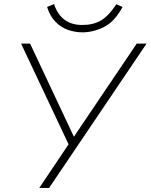

<svg xmlns="http://www.w3.org/2000/svg" viewBox="-20 -918 736 938"><path d="M172 0 315 -213 83 -705H127L341 -250L648 -705H696L220 0ZM382 -760Q347 -760 312.5 -772Q278 -784 251 -811.5Q224 -839 210 -884L244 -898Q278 -796 382 -796Q435 -796 472.5 -817.5Q510 -839 548 -897L579 -884Q539 -811 487 -785.5Q435 -760 382 -760Z"/></svg>

Font: Nunito Sans ExtraLight
Style: Italic
Weight: 200
Italic angle: -9°
Designer: Vernon Adams
Foundry: Vernon Adams
Version: Version 3.006; ttfautohint (v1.8.3)